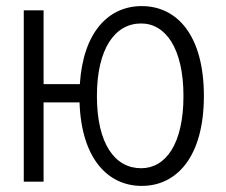

<svg xmlns="http://www.w3.org/2000/svg" viewBox="-20 -596 740 630"><path d="M445 -576C337 -576 253 -492 242 -320H123V-562H58V0H123V-260H241C247 -77 333 14 445 14C561 14 649 -83 649 -281C649 -480 561 -576 445 -576ZM443 -44C357 -44 298 -124 298 -281C298 -436 357 -519 443 -519C524 -519 582 -436 582 -281C582 -124 524 -44 443 -44Z"/></svg>

Font: Kawkab Mono Light
Style: Regular
Weight: 300
Monospace: yes
Designer: Abdullah Arif
Foundry: Abdullah Arif
Version: Version 1.000;PS 000.500;hotconv 1.0.88;makeotf.lib2.5.64775